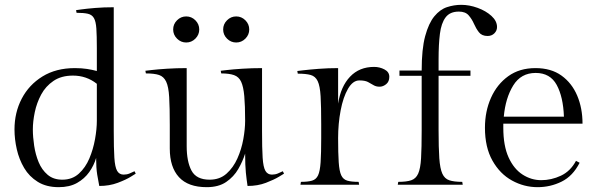

<svg xmlns="http://www.w3.org/2000/svg" viewBox="-20 -765 2482 795"><path d="M378 -111Q369 -80 349.5 -52.5Q330 -25 299 -7.5Q268 10 223 10Q172 10 136.5 -12Q101 -34 80 -69.5Q59 -105 49.5 -147Q40 -189 40 -229Q40 -299 70 -356.5Q100 -414 156 -448.5Q212 -483 290 -483Q318 -483 340.5 -479.5Q363 -476 381 -471V-566Q381 -617 379 -646.5Q377 -676 369 -690Q361 -704 344 -708Q327 -712 297 -712L295 -723Q295 -723 316.5 -726Q338 -729 373.5 -732Q409 -735 451 -735V-222Q451 -151 453.5 -112Q456 -73 465 -57.5Q474 -42 492 -42Q505 -42 516 -46.5Q527 -51 537 -56L542 -46Q542 -46 522 -33.5Q502 -21 467.5 -8Q433 5 391 5Q387 -14 382.5 -42Q378 -70 378 -111ZM238 -21Q279 -21 306.5 -46Q334 -71 350 -109Q366 -147 373.5 -189Q381 -231 381 -265V-418Q338 -452 282 -452Q234 -452 201.5 -430Q169 -408 150.5 -373.5Q132 -339 124 -300.5Q116 -262 116 -229Q116 -198 121.5 -161.5Q127 -125 140 -93.5Q153 -62 177 -41.5Q201 -21 238 -21Z M995 -265Q995 -328 991.5 -367Q988 -406 978.5 -426.5Q969 -447 949 -454Q929 -461 896 -461L894 -472Q894 -472 919.5 -475Q945 -478 984 -480.5Q1023 -483 1065 -483V-222Q1065 -151 1067.5 -112Q1070 -73 1079 -57.5Q1088 -42 1106 -42Q1119 -42 1130 -46.5Q1141 -51 1151 -56L1156 -46Q1156 -46 1135.5 -33.5Q1115 -21 1081 -8Q1047 5 1005 5Q1001 -21 998 -50.5Q995 -80 995 -129Q985 -97 966.5 -65Q948 -33 916.5 -11.5Q885 10 836 10Q759 10 721 -31.5Q683 -73 683 -150V-247Q683 -320 680.5 -363Q678 -406 668 -427Q658 -448 638.5 -454.5Q619 -461 584 -461L582 -472Q582 -472 607.5 -475Q633 -478 672 -480.5Q711 -483 753 -483V-160Q753 -96 773 -58.5Q793 -21 848 -21Q890 -21 918 -46Q946 -71 963 -109Q980 -147 987.5 -189Q995 -231 995 -265ZM697 -643Q697 -665 713 -681Q729 -697 751 -697Q773 -697 789 -681Q805 -665 805 -643Q805 -621 789 -605Q773 -589 751 -589Q729 -589 713 -605Q697 -621 697 -643ZM904 -643Q904 -665 920 -681Q936 -697 958 -697Q980 -697 996 -681Q1012 -665 1012 -643Q1012 -621 996 -605Q980 -589 958 -589Q936 -589 920 -605Q904 -621 904 -643Z M1529 -488Q1552 -488 1572 -477.5Q1592 -467 1592 -447Q1592 -427 1579 -416.5Q1566 -406 1552 -406Q1537 -406 1526.5 -412.5Q1516 -419 1503.5 -425.5Q1491 -432 1468 -432Q1441 -432 1421 -397.5Q1401 -363 1390.5 -308Q1380 -253 1380 -193Q1380 -130 1382.5 -93Q1385 -56 1393 -39Q1401 -22 1418 -17Q1435 -12 1465 -12L1467 0H1224L1226 -12Q1255 -12 1272 -17Q1289 -22 1297 -39Q1305 -56 1307.5 -93Q1310 -130 1310 -193V-251Q1310 -324 1307.5 -366.5Q1305 -409 1295.5 -429Q1286 -449 1266.5 -454.5Q1247 -460 1213 -460L1211 -471Q1211 -471 1236 -474Q1261 -477 1299.5 -480Q1338 -483 1380 -483V-336Q1391 -407 1429.5 -447.5Q1468 -488 1529 -488Z M1796 -451V-226Q1796 -153 1799 -110Q1802 -67 1811.5 -46Q1821 -25 1840.5 -18.5Q1860 -12 1894 -12L1896 0H1627L1629 -12Q1663 -12 1682.5 -18.5Q1702 -25 1711.5 -46Q1721 -67 1723.5 -110Q1726 -153 1726 -226V-451H1634V-473H1726Q1726 -562 1740.5 -615.5Q1755 -669 1778.5 -697.5Q1802 -726 1831 -735.5Q1860 -745 1890 -745Q1923 -745 1957.5 -732.5Q1992 -720 2015 -699Q2038 -678 2038 -653Q2038 -638 2027 -627Q2016 -616 1999 -616Q1975 -616 1963 -631.5Q1951 -647 1942.5 -666.5Q1934 -686 1920.5 -701.5Q1907 -717 1880 -717Q1843 -717 1825 -693Q1807 -669 1801.5 -625Q1796 -581 1796 -520V-473H1928V-451Z M2392 -253H2064V-236Q2064 -161 2086 -113Q2108 -65 2144 -42Q2180 -19 2221 -19Q2263 -19 2302.5 -37.5Q2342 -56 2365 -99L2380 -91Q2352 -36 2305.5 -13Q2259 10 2206 10Q2150 10 2100 -17.5Q2050 -45 2019 -100Q1988 -155 1988 -236Q1988 -304 2013 -360Q2038 -416 2084.5 -449.5Q2131 -483 2197 -483Q2262 -483 2305 -452Q2348 -421 2370 -369Q2392 -317 2392 -253ZM2198 -463Q2137 -463 2105 -411Q2073 -359 2066 -282H2315Q2312 -364 2285 -413.5Q2258 -463 2198 -463Z"/></svg>

Font: Gilda Display
Style: Regular
Weight: 400
Designer: Eduardo Rodriguez Tunni
Foundry: Eduardo Rodriguez Tunni
Version: Version 1.002; ttfautohint (v1.8.4.7-5d5b);gftools[0.9.22]